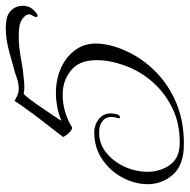

<svg xmlns="http://www.w3.org/2000/svg" viewBox="-16 -558 644 651"><g transform="rotate(-90 305.5 -233.0)"><path d="M142 69Q71 69 38.5 32Q6 -5 6 -54Q6 -96 27.5 -137.5Q49 -179 89 -207Q129 -235 183 -235Q195 -235 209.5 -229.5Q224 -224 235 -211.5Q246 -199 246 -179Q246 -170 243 -158Q241 -150 234.5 -148Q228 -146 230 -155Q234 -166 234 -176Q234 -196 220.5 -206.5Q207 -217 190 -218Q147 -221 115 -196Q83 -171 65.5 -132.5Q48 -94 48 -55Q48 -11 71.5 22Q95 55 147 55Q210 55 259.5 32Q309 9 345 -29Q381 -67 401.5 -114.5Q422 -162 426 -210Q431 -279 395.5 -310.5Q360 -342 309 -342Q251 -342 198 -310Q191 -310 182 -318.5Q173 -327 168.5 -335.5Q164 -344 169 -344Q171 -347 182.5 -362Q194 -377 210.5 -398Q227 -419 243 -440.5Q259 -462 271.5 -480Q284 -498 288 -505Q288 -505 290.5 -504Q293 -503 302 -498Q315 -491 331 -491Q344 -491 356.5 -494.5Q369 -498 379 -502Q414 -512 456 -523.5Q498 -535 536 -535Q551 -535 566 -532Q587 -528 599 -512.5Q611 -497 611 -477Q611 -473 610.5 -470Q610 -467 609 -463Q607 -453 599.5 -444Q592 -435 584 -430Q580 -427 577 -427Q573 -427 573 -432Q573 -437 579 -447Q582 -452 582 -455Q582 -466 569 -476.5Q556 -487 539 -489Q532 -490 524 -490.5Q516 -491 508 -491Q472 -491 436 -484Q400 -477 365 -474Q358 -473 350.5 -472.5Q343 -472 335 -472Q330 -472 324 -472.5Q318 -473 313 -474Q310 -474 296.5 -456.5Q283 -439 267 -415.5Q251 -392 237.5 -372Q224 -352 221 -346Q244 -356 268.5 -360.5Q293 -365 315 -365Q363 -365 402.5 -346.5Q442 -328 464.5 -294Q487 -260 482 -212Q477 -166 453 -117Q429 -68 386 -25.5Q343 17 282 43Q221 69 142 69Z"/></g></svg>

Font: Mea Culpa
Style: Regular
Weight: 400
Designer: Robert E. Leuschke
Foundry: Robert E. Leuschke
Version: Version 1.010; ttfautohint (v1.8.3)